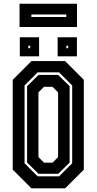

<svg xmlns="http://www.w3.org/2000/svg" viewBox="-20 -1036 531 1056"><path d="M153 0 50 -103V-597L153 -700H338L441 -597V-103L338 0ZM187 -66H305L377 -138V-566L305 -638H187L115 -566V-138ZM192 -80 129 -142V-562L192 -624H300L363 -562V-142L300 -80ZM222 -141.5H269L299.5 -172V-528L269 -558.5H222L191.5 -528V-172ZM297 -726V-831H403V-726ZM89 -726V-831H195V-726ZM136 -771H146V-785H136ZM345 -771H355V-785H345ZM87.5 -887.5V-1015.5H403.5V-887.5ZM152.5 -942.5H344.5V-956.5H152.5Z"/></svg>

Font: Tourney Condensed Regular
Style: Bold
Weight: 700
Width: 3
Designer: Tyler Finck
Foundry: Etcetera Type Co
Version: Version 1.010; ttfautohint (v1.8.3)